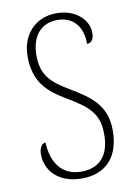

<svg xmlns="http://www.w3.org/2000/svg" viewBox="-84 -779 593 843"><g transform="rotate(-10 213.0 -357.0)"><path d="M213 10C322 10 382 -59 382 -175C382 -287 314 -333 231 -383C147 -432 109 -469 109 -557C109 -636 148 -694 226 -694C298 -694 337 -644 337 -568C356 -568 368 -582 368 -613C368 -667 316 -724 227 -724C131 -724 70 -653 70 -560C70 -448 121 -398 206 -348C302 -291 342 -256 342 -164C342 -72 299 -20 215 -20C127 -20 85 -86 82 -173C62 -173 53 -148 53 -125C53 -59 102 10 213 10Z"/></g></svg>

Font: Noto Serif Armenian Condensed ExtraLight
Style: Regular
Weight: 200
Width: 3
Designer: Monotype Design Team
Foundry: Monotype Imaging Inc.
Version: Version 2.008